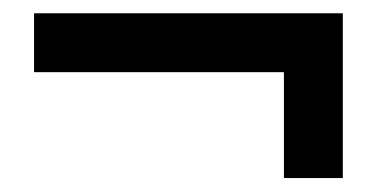

<svg xmlns="http://www.w3.org/2000/svg" viewBox="-20 -360 554 282"><path d="M483.5 -98.5H397V-254H30V-340.5H483.5Z"/></svg>

Font: Acari Sans Neue
Style: Bold
Weight: 700
Designer: Alfredo Marco Pradil (font), Cristiano Sobral (main changes)
Foundry: Hanken Design Co. (font), Cristiano Sobral (main changes)
Version: Version 2.459;March 19, 2022;FontCreator 14.0.0.2808 64-bit;